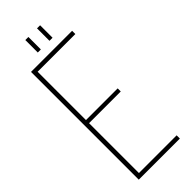

<svg xmlns="http://www.w3.org/2000/svg" viewBox="-268 -852 882 882"><g transform="rotate(-45 172.5 -411.0)"><path d="M125 -822H145V-741H125ZM201 -822H221V-741H201ZM62 -365H268V-345H62V-21H307V0H40V-700H307V-679H62Z"/></g></svg>

Font: Bebas Neue Light
Style: Regular
Weight: 300
Designer: Ryoichi Tsunekawa
Foundry: Ryoichi Tsunekawa
Version: Version 001.003; ttfautohint (v1.5.65-e2d9)